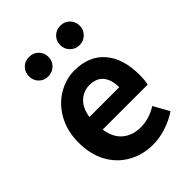

<svg xmlns="http://www.w3.org/2000/svg" viewBox="-231 -914 1043 1043"><g transform="rotate(-45 290.5 -393.0)"><path d="M182 -21Q117 -57 80.5 -123.5Q44 -190 44 -280Q44 -370 82 -437Q120 -504 180 -539Q240 -574 305 -574Q416 -574 477.5 -503.5Q539 -433 539 -306Q539 -264 532 -238H187Q196 -171 237.5 -135.5Q279 -100 343 -100Q406 -100 468 -138L518 -48Q475 -19 424 -2.5Q373 14 323 14Q246 14 182 -21ZM307 -460Q261 -460 227 -428.5Q193 -397 184 -337H413Q413 -395 386.5 -427.5Q360 -460 307 -460ZM108 -725Q108 -757 129 -778.5Q150 -800 182 -800Q215 -800 236.5 -778.5Q258 -757 258 -725Q258 -695 236.5 -673Q215 -651 182 -651Q150 -651 129 -672.5Q108 -694 108 -725ZM348 -725Q348 -757 369.5 -778.5Q391 -800 423 -800Q455 -800 476.5 -778.5Q498 -757 498 -725Q498 -695 476.5 -673Q455 -651 423 -651Q391 -651 369.5 -673Q348 -695 348 -725Z"/></g></svg>

Font: Merged Yaku Han JP
Style: Bold
Weight: 700
Designer: Ryoko NISHIZUKA 西塚涼子 (kana, bopomofo & ideographs); Paul D. Hunt (Latin, Greek & Cyrillic); Sandoll Communications 산돌커뮤니
Foundry: Adobe
Version: Version 2.004